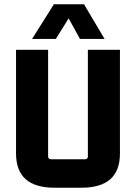

<svg xmlns="http://www.w3.org/2000/svg" viewBox="-20 -868 636 898"><path d="M373 -848 469 -686H354L301 -782L241 -686H130L232 -848ZM361 10H235Q55 10 55 -150V-635H205V-137Q205 -123 219 -123H377Q391 -123 391 -137V-635H541V-150Q541 10 361 10Z"/></svg>

Font: Gemunu Libre ExtraBold
Style: Regular
Weight: 800
Designer: Puspanada Ekanayake, Sola Matas, Pathum Egodawatta, Kosala Senevirathne
Foundry: mooniak
Version: Version 1.100